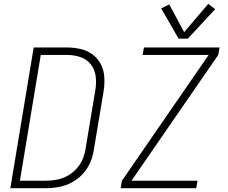

<svg xmlns="http://www.w3.org/2000/svg" viewBox="-20 -983 1192 1003"><path d="M913 -781H961L1104 -935L1068 -963L942 -815L864 -960L822 -939ZM610 0H1005L1012 -39H667L1120 -696L1127 -735H732L725 -696H1070L617 -39ZM34 0H222Q255 0 289 -6.5Q323 -13 355 -30Q387 -47 412 -74Q437 -101 451 -133.5Q465 -166 470 -199L521 -505Q527 -542 525 -578.5Q523 -615 507.5 -646Q492 -677 464 -698Q436 -719 401 -727Q366 -735 329 -735H156ZM222 -39H84L193 -696H329Q366 -696 399.5 -685Q433 -674 454.5 -646.5Q476 -619 480 -583.5Q484 -548 478 -512L427 -206Q423 -178 411.5 -151Q400 -124 379.5 -101.5Q359 -79 332.5 -64.5Q306 -50 277.5 -44.5Q249 -39 222 -39Z"/></svg>

Font: Iosevka Sparkle XLtObl
Style: Regular
Weight: 200
Italic angle: -9°
Designer: Belleve Invis
Foundry: Belleve Invis
Version: Version 4.5.0; ttfautohint (v1.8.3)